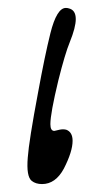

<svg xmlns="http://www.w3.org/2000/svg" viewBox="-20 -459 241 484"><path d="M156 -353Q144 -324 127 -256Q107 -173 107 -146Q107 -129 117 -129Q121 -130 130 -132Q139 -134 147 -132Q163 -126 163 -104Q163 -77 141 -34Q120 5 86 5Q70 5 60 -3Q46 -14 50 -62Q53 -104 76 -226Q93 -319 107 -375Q123 -439 146 -439Q150 -439 153 -438Q171 -434 171 -411Q171 -390 156 -353Z"/></svg>

Font: GFS Baskerville
Style: Regular
Weight: 400
Designer: George Matthiopoulos
Foundry: George Matthiopoulos
Version: Version 1.0